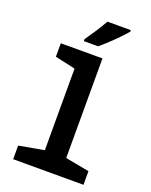

<svg xmlns="http://www.w3.org/2000/svg" viewBox="-176 -1072 915 1165"><g transform="rotate(20 281.5 -490.0)"><path d="M58 0V-88L220 -117V-644L89 -673V-760H358V-117L512 -88V0ZM216 -833Q240 -867 266 -907Q292 -947 310 -980H461V-970Q446 -952 419 -924Q392 -896 362 -868Q332 -840 308 -820H216Z"/></g></svg>

Font: Noto Sans Mono SemiCondensed
Style: Bold
Weight: 700
Width: 4
Designer: Monotype Design Team
Foundry: Monotype Imaging Inc.
Version: Version 2.014